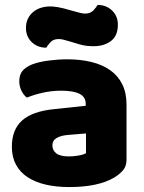

<svg xmlns="http://www.w3.org/2000/svg" viewBox="-20 -741 584 777"><path d="M260 -108Q277 -108 297.5 -111.5Q318 -115 328 -121V-201L256 -195Q228 -193 210 -183Q192 -173 192 -153Q192 -133 207.5 -120.5Q223 -108 260 -108ZM252 -501Q306 -501 350.5 -490Q395 -479 426.5 -456.5Q458 -434 475 -399.5Q492 -365 492 -318V-94Q492 -68 477.5 -51.5Q463 -35 443 -23Q378 16 260 16Q207 16 164.5 6Q122 -4 91.5 -24Q61 -44 44.5 -75Q28 -106 28 -147Q28 -216 69 -253Q110 -290 196 -299L327 -313V-320Q327 -349 301.5 -361.5Q276 -374 228 -374Q190 -374 154 -366Q118 -358 89 -346Q76 -355 67 -373.5Q58 -392 58 -412Q58 -438 70.5 -453.5Q83 -469 109 -480Q138 -491 177.5 -496Q217 -501 252 -501ZM274 -697Q292 -692 304 -689Q316 -686 324 -686Q346 -686 358 -699Q370 -712 375 -721Q410 -721 433.5 -698.5Q457 -676 457 -641Q457 -596 429 -575Q401 -554 359 -554Q345 -554 331 -555.5Q317 -557 300 -562L260 -574Q246 -578 236.5 -580.5Q227 -583 218 -583Q196 -583 184.5 -570.5Q173 -558 167 -548Q132 -548 108.5 -570.5Q85 -593 85 -628Q85 -650 93.5 -666.5Q102 -683 116 -694Q130 -705 147.5 -710Q165 -715 183 -715Q196 -715 214.5 -712Q233 -709 274 -697Z"/></svg>

Font: Baloo Paaji
Style: Regular
Weight: 400
Designer: Shuchita Grover and Ek Type
Foundry: Ek Type
Version: Version 1.443;PS 1.000;hotconv 16.6.51;makeotf.lib2.5.65220;